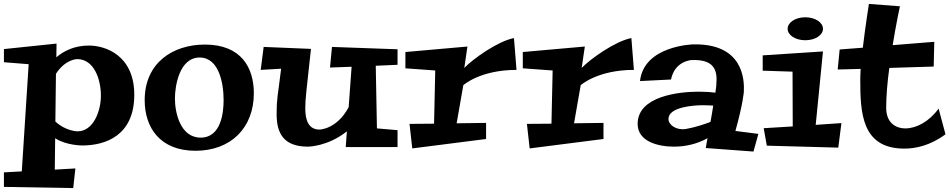

<svg xmlns="http://www.w3.org/2000/svg" viewBox="-26 -738 4836 978"><path d="M358 120 253 126 255 -34C310 3 393 3 393 3C512 3 658 -48 658 -255C658 -457 510 -506 427 -506C351 -506 297 -477 261 -446L262 -516L-6 -488V-421L120 -411L85 135L-6 140V214L347 220ZM369 -69C369 -69 310 -69 256 -119L259 -362C307 -437 367 -437 367 -437C454 -437 488 -332 488 -251C488 -171 449 -69 369 -69Z M970 30C1149 30 1267 -86 1267 -263C1267 -393 1203 -511 1018 -511C853 -511 711 -417 711 -228C711 -88 789 30 970 30ZM991 -445C1090 -445 1113 -313 1113 -228C1113 -166 1101 -37 996 -37C892 -37 865 -165 865 -236C865 -301 888 -445 991 -445Z M1999 -75 1894 -84 1888 -403 1999 -408V-487L1665 -499L1655 -394L1765 -398L1750 -192C1689 -78 1601 -78 1601 -78C1546 -78 1529 -126 1529 -185C1529 -239 1535 -272 1558 -489L1317 -499L1302 -382L1406 -388C1389 -248 1383 -237 1383 -157C1383 -57 1420 9 1543 9C1543 9 1643 9 1741 -69L1735 11H1999Z M2300 -110 2334 -304C2334 -304 2419 -382 2605 -382L2592 -544C2511 -529 2383 -438 2339 -392L2355 -501L2039 -473V-390L2191 -379L2185 -108L2060 -107L2074 18L2450 -30V-112Z M2898 -110 2932 -304C2932 -304 3017 -382 3203 -382L3190 -544C3109 -529 2981 -438 2937 -392L2953 -501L2637 -473V-390L2789 -379L2783 -108L2658 -107L2672 18L3048 -30V-112Z M3720 -71C3759 -210 3763 -271 3763 -271C3766 -333 3760 -517 3505 -512C3505 -512 3254 -506 3234 -325L3392 -333C3411 -428 3496 -432 3496 -432C3594 -436 3624 -397 3624 -334C3624 -312 3622 -290 3618 -266C3596 -269 3568 -271 3533 -271C3434 -271 3222 -249 3222 -107C3222 -17 3326 9 3407 9C3462 9 3522 -3 3578 -34C3578 -34 3572 -4 3569 16L3812 34L3837 -56ZM3607 -200C3603 -173 3598 -144 3593 -117C3562 -105 3517 -90 3468 -81C3420 -73 3379 -101 3379 -132C3379 -193 3506 -202 3555 -202C3574 -202 3592 -201 3607 -200Z M4129 -102 4166 -476 3859 -456V-378L4011 -373L4012 -94L3864 -85L3880 4L4244 14L4260 -111ZM4166 -591C4166 -624 4126 -650 4076 -650C4026 -650 3986 -624 3986 -591C3986 -559 4026 -533 4076 -533C4126 -533 4166 -559 4166 -591Z M4488 -188C4488 -248 4494 -320 4504 -392L4730 -399L4733 -525L4521 -508C4539 -619 4558 -706 4558 -706L4400 -718C4400 -718 4382 -605 4369 -495L4251 -486L4241 -384L4358 -387C4357 -367 4356 -348 4356 -334C4356 -165 4362 19 4581 19C4637 19 4712 4 4790 -54C4771 -126 4755 -185 4755 -185C4707 -118 4641 -84 4586 -84C4531 -84 4488 -118 4488 -188Z"/></svg>

Font: Peralta
Style: Regular
Weight: 400
Designer: Astigmatic (AOETI)
Foundry: Astigmatic (AOETI)
Version: Version 1.000